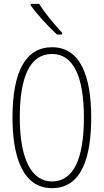

<svg xmlns="http://www.w3.org/2000/svg" viewBox="-20 -970 540 1000"><path d="M277 -790H303V-800C264 -842 214 -901 184 -950H140V-942C173 -895 233 -830 277 -790ZM251 10C411 10 455 -162 455 -358C455 -569 401 -724 251 -724C116 -724 45 -601 45 -358C45 -170 91 10 251 10ZM251 -25C142 -25 83 -146 83 -358C83 -569 136 -689 251 -689C362 -689 417 -571 417 -358C417 -141 362 -25 251 -25Z"/></svg>

Font: Noto Sans Mono ExtraCondensed ExtraLight
Style: Regular
Weight: 200
Width: 2
Designer: Monotype Design Team
Foundry: Monotype Imaging Inc.
Version: Version 2.014